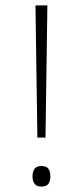

<svg xmlns="http://www.w3.org/2000/svg" viewBox="-20 -770 306 709"><path d="M148 -262H118L111 -750H155ZM100 -119Q100 -136 107.5 -146.5Q115 -157 132 -157Q152 -157 159 -146.5Q166 -136 166 -119Q166 -102 159 -91.5Q152 -81 132 -81Q115 -81 107.5 -91.5Q100 -102 100 -119Z"/></svg>

Font: Noto Sans Telugu UI SemiCondensed ExtraLight
Style: Regular
Weight: 200
Width: 4
Designer: Jelle Bosma - Monotype Design Team
Foundry: Monotype Imaging Inc.
Version: Version 2.005; ttfautohint (v1.8.4.7-5d5b)